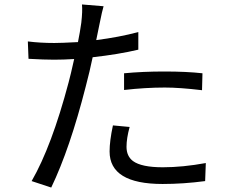

<svg xmlns="http://www.w3.org/2000/svg" viewBox="-20 -812 1040 862"><path d="M537 -483Q620 -491 718 -491Q818 -491 889 -483L887 -407Q787 -419 720 -419Q633 -419 537 -408ZM601 -589Q512 -568 396 -555Q383 -492 365 -424Q294 -145 210 30L122 1Q212 -155 288 -442Q297 -475 313 -547Q265 -544 223 -544Q178 -544 108 -548L105 -626Q160 -619 224 -619Q254 -619 330 -623Q339 -667 345 -710Q351 -763 348 -792L445 -784Q439 -765 427 -705L412 -632Q514 -645 601 -668ZM562 -242Q548 -191 548 -153Q548 -111 577 -89Q615 -61 711 -61Q800 -61 904 -80L901 1Q803 14 710 14Q472 14 472 -132Q472 -179 487 -249Z"/></svg>

Font: KaiGen Gothic CN Regular
Style: Regular
Weight: 400
Designer: Ryoko NISHIZUKA  (kana & ideographs); Paul D. Hunt (Latin, Greek & Cyrillic); Wenlong ZHANG  (bopomofo); Sandoll Communi
Foundry: Adobe Systems Incorporated
Version: Version 1.002.20150501